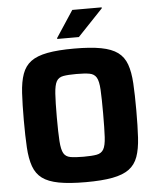

<svg xmlns="http://www.w3.org/2000/svg" viewBox="-60 -950 823 1008"><g transform="rotate(-5 351.5 -445.5)"><path d="M351 8Q265 8 209.5 -2.5Q154 -13 122.5 -36.5Q91 -60 76.5 -100.5Q62 -141 58.5 -201Q55 -261 55 -344Q55 -427 58.5 -487Q62 -547 76.5 -587.5Q91 -628 122.5 -651.5Q154 -675 209.5 -685.5Q265 -696 351 -696Q437 -696 492.5 -685.5Q548 -675 580 -651.5Q612 -628 626.5 -587.5Q641 -547 644.5 -487Q648 -427 648 -344Q648 -261 644.5 -201Q641 -141 626.5 -100.5Q612 -60 580 -36.5Q548 -13 492.5 -2.5Q437 8 351 8ZM351 -126Q395 -126 420 -130.5Q445 -135 456.5 -154.5Q468 -174 470.5 -219Q473 -264 473 -344Q473 -424 470.5 -469Q468 -514 456.5 -533.5Q445 -553 420 -557.5Q395 -562 351 -562Q307 -562 282 -557.5Q257 -553 246 -533.5Q235 -514 232 -469Q229 -424 229 -344Q229 -264 232 -219Q235 -174 246 -154.5Q257 -135 282 -130.5Q307 -126 351 -126ZM267 -754V-759L359 -899H514V-894L381 -754Z"/></g></svg>

Font: Saira
Style: Bold
Weight: 700
Designer: Hector Gatti with collaboration of the Omnibus-Type team
Foundry: Omnibus-Type
Version: Version 1.100; ttfautohint (v1.8.3)